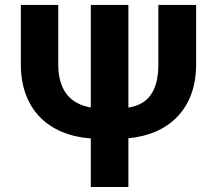

<svg xmlns="http://www.w3.org/2000/svg" viewBox="-20 -747 867 767"><path d="M612.6 -727.3V-489.7C612.6 -378.6 568.2 -328.8 492.9 -317.5V-727.3H342.7V-317.8C256.7 -332 212.7 -391 212.7 -489.7V-727.3H63.2V-489.7C63.2 -310.4 173.7 -206.3 342.7 -193.9V0H492.9V-194.6C656.2 -209.9 763.5 -313.2 763.5 -489.7V-727.3Z"/></svg>

Font: Magic Ui Pro
Style: Bold
Weight: 700
Designer: Stefan Endress, Andreas Faust
Version: Version 1.000;FEAKit 1.0